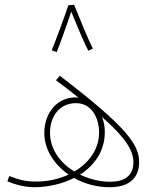

<svg xmlns="http://www.w3.org/2000/svg" viewBox="-20 -778 655 806"><path d="M267 -756C253 -713 209 -594 197 -567L218 -559C226 -578 261 -674 279 -729C298 -682 337 -589 351 -565L370 -574C348 -616 308 -717 291 -758ZM440 8C526 8 564 -34 564 -97C564 -170 515 -243 231 -460L215 -441C250 -415 281 -391 310 -368C305 -369 301 -369 297 -369C216 -369 166 -300 166 -220C166 -150 207 -88 268 -45C227 -26 177 -15 128 -16C87 -16 57 -24 19 -39L11 -17C51 0 89 8 128 8C184 7 242 -6 291 -31C335 -6 387 8 440 8ZM190 -221C190 -287 228 -345 299 -345C367 -345 396 -279 396 -222C396 -151 353 -94 292 -58C233 -94 190 -151 190 -221ZM420 -224C420 -247 416 -268 408 -287C509 -198 540 -146 540 -96C540 -39 501 -15 442 -15C400 -15 355 -26 316 -45C377 -84 420 -144 420 -224Z"/></svg>

Font: Noto Sans Arabic UI SmCn Th
Style: Regular
Weight: 100
Width: 4
Designer: Monotype Design Team, Nadine Chahine and Nizar Qandah
Foundry: Monotype Imaging Inc.
Version: Version 2.010